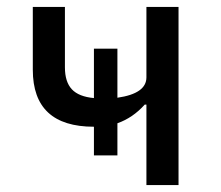

<svg xmlns="http://www.w3.org/2000/svg" viewBox="-20 -536 640 556"><path d="M404 0V-233H399Q365 -195 320 -179V-86H252V-169Q75 -169 75 -334V-516H168V-341Q168 -299 188 -277.5Q208 -256 252 -252V-395H320V-253Q404 -265 404 -312V-516H497V0Z"/></svg>

Font: IBM Plex Mono Text
Style: Regular
Weight: 450
Designer: Mike Abbink, Paul van der Laan, Pieter van Rosmalen
Foundry: Bold Monday
Version: Version 2.000